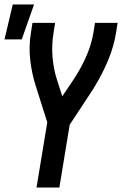

<svg xmlns="http://www.w3.org/2000/svg" viewBox="-20 -837 545 857"><path d="M143 0 191 -291 140 -452Q122 -508 115 -568.5Q108 -629 118 -691L125 -735H226L219 -691Q210 -636 214.5 -582Q219 -528 235 -479L258 -407L313 -489Q344 -537 366 -587.5Q388 -638 397 -691L404 -735H505L498 -691Q488 -629 463 -569Q438 -509 404 -453V-452Q401 -449 399.5 -446.5Q398 -444 397 -441L291 -280L245 0ZM0 -661 37 -817H132L77 -661Z"/></svg>

Font: Iosevka Term Curly Semibold
Style: Italic
Weight: 600
Italic angle: -9°
Designer: Belleve Invis
Foundry: Belleve Invis
Version: Version 32.3.0